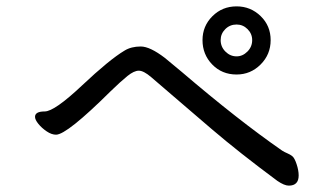

<svg xmlns="http://www.w3.org/2000/svg" viewBox="-20 -684 1040 603"><path d="M887 -101Q873 -101 851 -116Q731 -205 645 -278.5Q559 -352 518.5 -387Q478 -422 454.5 -442Q431 -462 416 -462Q401 -462 380.5 -445.5Q360 -429 328 -398Q190 -261 156 -261Q142 -261 126.5 -271.5Q111 -282 100.5 -295Q90 -308 90 -317Q90 -334 120.5 -334Q151 -334 237.5 -415.5Q324 -497 371 -525Q392 -538 422 -538Q451 -538 498 -502L551 -458Q729 -306 866 -211Q874 -206 882.5 -202.5Q891 -199 898 -193.5Q905 -188 911.5 -168.5Q918 -149 918 -133Q918 -101 887 -101ZM723 -507Q742 -507 757 -522Q772 -537 772 -558Q772 -578 757.5 -592.5Q743 -607 723 -607Q702 -607 687.5 -592.5Q673 -578 673 -558Q673 -537 688 -522Q703 -507 723 -507ZM723 -450Q677 -450 646.5 -481.5Q616 -513 616 -558Q616 -602 647 -633Q678 -664 723 -664Q767 -664 798.5 -633.5Q830 -603 830 -558Q830 -513 798.5 -481.5Q767 -450 723 -450Z"/></svg>

Font: LXGW WenKai Mono Medium
Style: Regular
Weight: 500
Monospace: yes
Designer: LXGW / Fontworks Inc.
Foundry: LXGW / Fontworks Inc.
Version: Version 1.520; June 14, 2025